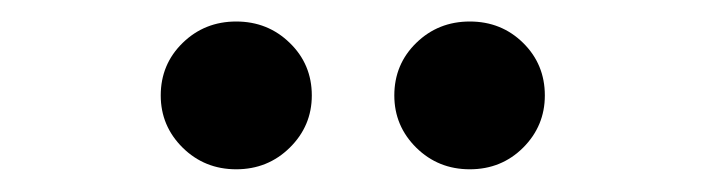

<svg xmlns="http://www.w3.org/2000/svg" viewBox="-20 -773 643 175"><path d="M408.2 -618.7Q379.4 -618.7 359.4 -638.4Q339.4 -658.2 339.4 -686Q339.4 -714.4 359.4 -733.9Q379.4 -753.4 408.2 -753.4Q437 -753.4 456.8 -733.9Q476.6 -714.4 476.6 -686Q476.6 -658.2 456.8 -638.4Q437 -618.7 408.2 -618.7ZM195.3 -618.7Q166.5 -618.7 146.5 -638.4Q126.5 -658.2 126.5 -686Q126.5 -714.4 146.5 -733.9Q166.5 -753.4 195.3 -753.4Q224.1 -753.4 244.1 -733.9Q264.2 -714.4 264.2 -686Q264.2 -658.2 244.1 -638.4Q224.1 -618.7 195.3 -618.7Z"/></svg>

Font: Inter 18pt SemiBold
Style: Regular
Weight: 600
Designer: Rasmus Andersson
Foundry: rsms
Version: Version 4.001;git-66647c0bb